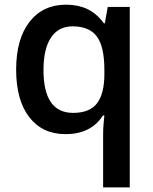

<svg xmlns="http://www.w3.org/2000/svg" viewBox="-20 -570 663 830"><path d="M295.9 -82Q368.2 -82 399.7 -123.8Q431.2 -165.5 431.2 -250V-268.1Q431.2 -368.2 398.7 -412.1Q366.2 -456.1 293.9 -456.1Q232.4 -456.1 200.2 -407.2Q168 -358.4 168 -267.1Q168 -82 295.9 -82ZM263.2 9.8Q163.1 9.8 106.4 -63.7Q49.8 -137.2 49.8 -269Q49.8 -400.9 107.4 -475.3Q165 -549.8 266.1 -549.8Q316.9 -549.8 357.2 -531Q397.5 -512.2 429.2 -469.2H433.1L445.8 -540H541V240.2H425.8V11.2Q425.8 -10.3 427.7 -34.2Q429.7 -58.1 431.2 -70.8H424.8Q374 9.8 263.2 9.8Z"/></svg>

Font: f2_56222          
Style: Regular
Weight: 600
Foundry: Ascender Corporation
Version: Version 1.10